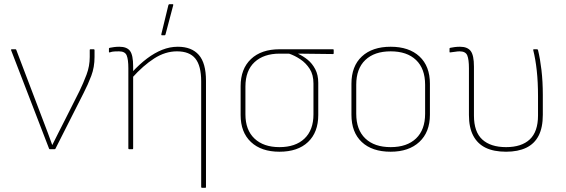

<svg xmlns="http://www.w3.org/2000/svg" viewBox="-20 -715 2711 920"><path d="M219 0Q216 0 215 -3L33 -475Q32 -479 37 -479H54Q57 -479 58 -476L188 -134Q199 -105 209.5 -77.5Q220 -50 230 -21H231Q246 -51 260.5 -80Q275 -109 290 -138L361 -279Q379 -316 394.5 -357Q410 -398 410 -442V-476Q410 -479 414 -479H429Q433 -479 433 -475V-442Q433 -393 417.5 -352Q402 -311 381 -270L246 -3Q245 0 241 0Z M948 185Q944 185 944 181V-325Q944 -400 916 -434.5Q888 -469 828 -469Q772 -469 719 -435Q666 -401 613 -342V-369Q649 -408 685 -435Q721 -462 757.5 -476.5Q794 -491 832 -491Q898 -491 932.5 -452Q967 -413 967 -328V181Q967 185 964 185ZM599 0Q595 0 595 -4V-388Q595 -430 587 -449.5Q579 -469 550 -469Q541 -469 529 -468.5Q517 -468 506 -464Q502 -463 502 -466V-482Q502 -484 503 -484.5Q504 -485 506 -486Q514 -488 527 -489.5Q540 -491 552 -491Q588 -491 603 -471Q618 -451 618 -397V-368V-358V-4Q618 0 615 0ZM756 -546Q752 -546 753 -551L787 -691Q789 -695 792 -695H808Q811 -695 810 -690L773 -550Q772 -546 769 -546Z M1319 12Q1232 12 1182.5 -34.5Q1133 -81 1133 -164V-302Q1133 -385 1182.5 -432Q1232 -479 1320 -479H1576Q1579 -479 1579 -475V-460Q1579 -456 1576 -456L1409 -458V-457Q1433 -446 1454.5 -428.5Q1476 -411 1490.5 -383.5Q1505 -356 1505 -318V-164Q1505 -81 1456 -34.5Q1407 12 1319 12ZM1319 -10Q1396 -10 1439 -51Q1482 -92 1482 -167V-315Q1482 -357 1464 -385Q1446 -413 1419 -431Q1392 -449 1365 -458H1320Q1244 -458 1200 -417.5Q1156 -377 1156 -300V-167Q1156 -92 1199.5 -51Q1243 -10 1319 -10Z M1852 12Q1763 12 1713.5 -34.5Q1664 -81 1664 -165V-314Q1664 -398 1714 -444.5Q1764 -491 1852 -491Q1940 -491 1990 -444.5Q2040 -398 2040 -314V-165Q2040 -82 1989.5 -35Q1939 12 1852 12ZM1852 -10Q1930 -10 1973.5 -51.5Q2017 -93 2017 -170V-309Q2017 -386 1973.5 -427.5Q1930 -469 1852 -469Q1774 -469 1730.5 -427.5Q1687 -386 1687 -309V-170Q1687 -93 1730.5 -51.5Q1774 -10 1852 -10Z M2405 12Q2346 12 2307 -7Q2268 -26 2247.5 -65Q2227 -104 2227 -164V-388Q2227 -430 2219 -449.5Q2211 -469 2182 -469Q2173 -469 2161 -467Q2149 -465 2138 -464Q2134 -463 2134 -466V-482Q2134 -484 2135 -484.5Q2136 -485 2138 -486Q2146 -488 2159 -489.5Q2172 -491 2184 -491Q2220 -491 2235.5 -470.5Q2251 -450 2251 -396V-161Q2251 -83 2291 -46.5Q2331 -10 2405 -10Q2479 -10 2518.5 -47Q2558 -84 2558 -162V-255Q2558 -321 2552 -376.5Q2546 -432 2535 -475Q2534 -479 2538 -479H2553Q2557 -479 2558 -475Q2568 -435 2574.5 -379.5Q2581 -324 2581 -260V-165Q2581 -104 2561 -65Q2541 -26 2501.5 -7Q2462 12 2405 12Z"/></svg>

Font: Sofia Sans Thin
Style: Regular
Weight: 250
Designer: Botio Nikoltchev, Ani Petrova
Foundry: lettersoup
Version: Version 4.101